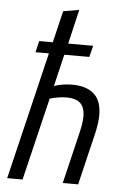

<svg xmlns="http://www.w3.org/2000/svg" viewBox="-55 -816 573 857"><g transform="rotate(5 232.0 -388.0)"><path d="M10 0 147 -571H87L99 -622H160L194 -764L265 -776L229 -622H341L328 -571H216L182 -428Q202 -435 223.5 -438Q245 -441 263 -441Q326 -441 360.5 -411Q395 -381 395 -316Q395 -300 392.5 -280Q390 -260 385 -238L328 0H259L315 -234Q320 -255 322.5 -272.5Q325 -290 325 -303Q325 -345 304.5 -363.5Q284 -382 243 -382Q226 -382 204.5 -378.5Q183 -375 168 -370L79 0Z"/></g></svg>

Font: Ubuntu Sans Condensed
Style: Italic
Weight: 400
Width: 3
Italic angle: -13.5°
Designer: Dalton Maag Ltd
Foundry: Dalton Maag Ltd
Version: Version 1.006; ttfautohint (v1.8.4.7-5d5b)